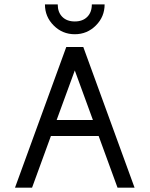

<svg xmlns="http://www.w3.org/2000/svg" viewBox="-20 -860 686 880"><path d="M596.7 0H518.6L432.1 -236.8H213.4L127 0H48.8L283.7 -644.5H361.8ZM405.8 -310.1 322.8 -537.1 239.7 -310.1ZM322.8 -703.1Q266.1 -703.1 226.1 -743.2Q186 -783.2 186 -839.8H244.6Q244.6 -803.7 265.6 -782.7Q286.6 -761.7 322.8 -761.7Q358.9 -761.7 379.9 -782.7Q400.9 -803.7 400.9 -839.8H459.5Q459.5 -783.2 419.4 -743.2Q379.4 -703.1 322.8 -703.1Z"/></svg>

Font: Catrinity
Style: Regular
Weight: 400
Designer: Alexander Lange
Foundry: High-Logic / Made with FontCreator
Version: Version 2.090;May 20, 2024;FontCreator 15.0.0.2974 64-bit